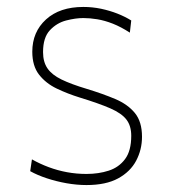

<svg xmlns="http://www.w3.org/2000/svg" viewBox="-20 -524 486 553"><path d="M229 9Q201.5 9 171.8 3.8Q142 -1.5 114.8 -10.5Q87.5 -19.5 67 -31L72 -65Q95 -52 120.5 -42.5Q146 -33 173.2 -28Q200.5 -23 229 -23Q264 -23 293.2 -32.5Q322.5 -42 340.2 -65.8Q358 -89.5 358 -133Q358 -161.5 344.2 -179.5Q330.5 -197.5 298 -211.8Q265.5 -226 210 -243Q174.5 -254 143.2 -269Q112 -284 92.5 -309Q73 -334 73 -375Q73 -432 112.5 -468Q152 -504 220 -504Q246 -504 271 -498.8Q296 -493.5 318.2 -484.8Q340.5 -476 358 -465L354 -430Q328.5 -446.5 305 -455.8Q281.5 -465 260.2 -468.5Q239 -472 220 -472Q197.5 -472 170.5 -465Q143.5 -458 123.8 -437Q104 -416 104 -374Q104 -345.5 116.8 -327Q129.5 -308.5 157.2 -295Q185 -281.5 230 -268Q276 -254 312 -238.8Q348 -223.5 368.5 -198.5Q389 -173.5 389 -130Q389 -93 372.2 -61.2Q355.5 -29.5 320.2 -10.2Q285 9 229 9Z"/></svg>

Font: Commissioner Thin Thin
Style: Regular
Weight: 250
Version: Version 1.000